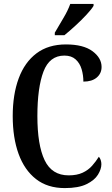

<svg xmlns="http://www.w3.org/2000/svg" viewBox="-20 -951 571 981"><path d="M311 10Q223 10 164 -36Q105 -82 75 -164.5Q45 -247 45 -358Q45 -468 75.5 -550.5Q106 -633 166.5 -678.5Q227 -724 317 -724Q406 -724 452.5 -689.5Q499 -655 499 -609Q499 -576 474.5 -555Q450 -534 406 -534Q406 -567 397 -597.5Q388 -628 366.5 -647.5Q345 -667 309 -667Q233 -667 202 -585Q171 -503 171 -358Q171 -210 208 -132.5Q245 -55 331 -55Q373 -55 402 -68.5Q431 -82 450.5 -104Q470 -126 485 -150Q491 -144 494.5 -133.5Q498 -123 498 -112Q498 -87 480.5 -58.5Q463 -30 422 -10Q381 10 311 10ZM260 -784Q280 -819 303.5 -858Q327 -897 339 -931H458V-921Q448 -904 422.5 -876.5Q397 -849 366 -820.5Q335 -792 309 -771H260Z"/></svg>

Font: Noto Serif Tamil ExtraCondensed SemiBold
Style: Italic
Weight: 600
Width: 2
Italic angle: -12°
Designer: Indian Type Foundry, Tom Grace, and the Monotype Design Team
Foundry: Monotype Imaging Inc.
Version: Version 2.003; ttfautohint (v1.8.4.7-5d5b)